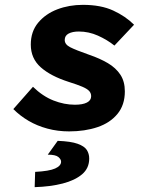

<svg xmlns="http://www.w3.org/2000/svg" viewBox="-20 -530 640 792"><path d="M265 12Q218 12 175.5 0.5Q133 -11 98 -31.5Q63 -52 35 -80L116 -172Q156 -133 200.5 -115.5Q245 -98 289 -98Q321 -98 338.5 -107Q356 -116 356 -133Q356 -146 347.5 -155Q339 -164 319 -172.5Q299 -181 264 -192Q189 -216 148 -252.5Q107 -289 107 -346Q107 -400 137.5 -436.5Q168 -473 216.5 -491.5Q265 -510 322 -510Q396 -510 447 -486.5Q498 -463 533 -428L452 -342Q422 -366 384 -383Q346 -400 305 -400Q279 -400 263 -391.5Q247 -383 247 -365Q247 -347 269 -335.5Q291 -324 348 -304Q392 -289 425 -269.5Q458 -250 476.5 -222Q495 -194 495 -153Q495 -97 464.5 -60Q434 -23 382 -5.5Q330 12 265 12ZM123 242 125 179Q183 176 207.5 165Q232 154 232 137Q232 127 220.5 117.5Q209 108 177 108L218 51Q272 53 300 63Q328 73 338 88.5Q348 104 348 124Q348 164 318.5 189Q289 214 238.5 227Q188 240 123 242Z"/></svg>

Font: Source Code Pro ExtraBold
Style: Italic
Weight: 800
Italic angle: -11°
Monospace: yes
Designer: Paul D. Hunt, Teo Tuominen
Foundry: Adobe Systems Incorporated
Version: Version 1.016;hotconv 1.0.116;makeotfexe 2.5.65601